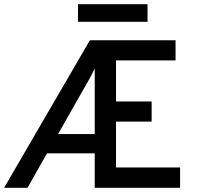

<svg xmlns="http://www.w3.org/2000/svg" viewBox="-36 -891 933 911"><path d="M-16.5 0 390.5 -700H797V-604.5H514.5V-409.5H683.5V-314H514.5V-96.5H818.5V0H413.5V-163.5H187L94.5 0ZM239.5 -255H413.5V-566.5Q409 -556.5 402.8 -544.2Q396.5 -532 389.8 -519.8Q383 -507.5 377 -497ZM334 -787.5V-871H664V-787.5Z"/></svg>

Font: Overpass Medium
Style: Regular
Weight: 500
Designer: Delve Withrington, Dave Bailey, Thomas Jockin
Foundry: Delve Fonts LLC
Version: Version 4.000